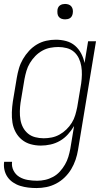

<svg xmlns="http://www.w3.org/2000/svg" viewBox="-25 -729 545 972"><path d="M160 223Q138 223 117.5 220.5Q97 218 77.5 212Q58 206 41 194.5Q24 183 13 167Q2 151 -2.5 131Q-7 111 -4 90H36Q33 114 43.5 134.5Q54 155 73 166.5Q92 178 115.5 182Q139 186 163 186Q183 186 203.5 181.5Q224 177 243.5 166.5Q263 156 278 139.5Q293 123 304 104Q315 85 321 65Q327 45 331 24L350 -91Q337 -69 319 -49Q301 -29 278.5 -16Q256 -3 231 2.5Q206 8 182 8Q155 8 130 1Q105 -6 85.5 -22Q66 -38 54 -60.5Q42 -83 38 -108.5Q34 -134 35 -161Q36 -188 40 -215L60 -335Q64 -359 71 -383Q78 -407 91 -429.5Q104 -452 122 -471.5Q140 -491 162 -504Q184 -517 208.5 -522.5Q233 -528 257 -528Q285 -528 310.5 -521Q336 -514 355 -497.5Q374 -481 386 -458Q398 -435 403 -410L421 -520H461L370 30Q366 55 357.5 80Q349 105 335.5 127.5Q322 150 302.5 169Q283 188 259 200.5Q235 213 210 218Q185 223 160 223ZM196 -29Q216 -29 236.5 -33Q257 -37 276 -47.5Q295 -58 311 -73.5Q327 -89 338.5 -107.5Q350 -126 356 -146.5Q362 -167 366 -187L386 -307Q389 -329 389.5 -351Q390 -373 386.5 -394Q383 -415 374 -434Q365 -453 349.5 -466.5Q334 -480 313 -485.5Q292 -491 270 -491Q250 -491 229 -487Q208 -483 188.5 -472Q169 -461 153.5 -445Q138 -429 126.5 -410Q115 -391 109 -370.5Q103 -350 99 -329L79 -209Q76 -188 75.5 -166Q75 -144 78.5 -123Q82 -102 91.5 -84Q101 -66 116.5 -53Q132 -40 153 -34.5Q174 -29 196 -29ZM305 -631Q295 -631 286.5 -634Q278 -637 272.5 -644Q267 -651 266 -660.5Q265 -670 266 -680Q267 -686 270 -692Q273 -698 279 -702Q285 -706 291.5 -707.5Q298 -709 304 -709Q314 -709 322.5 -706Q331 -703 336.5 -696Q342 -689 343.5 -679.5Q345 -670 343 -660Q342 -654 339 -648Q336 -642 330.5 -638Q325 -634 318 -632.5Q311 -631 305 -631Z"/></svg>

Font: Iosevka Extralight Oblique
Style: Regular
Weight: 200
Italic angle: -9°
Monospace: yes
Designer: Belleve Invis
Foundry: Belleve Invis
Version: Version 32.5.0; ttfautohint (v1.8.4)